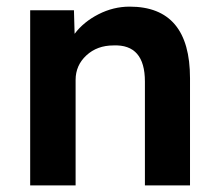

<svg xmlns="http://www.w3.org/2000/svg" viewBox="-20 -559 658 579"><path d="M71 0V-528H203L205 -457Q232 -493 277 -516Q322 -539 371 -539Q553 -539 553 -323V0H417V-313Q417 -426 322 -422Q273 -422 240.5 -392Q208 -362 208 -318V0Z"/></svg>

Font: Lexend SemiBold
Style: Regular
Weight: 600
Designer: Bonnie Shaver-Troup, Thomas Jockin
Foundry: Lexend
Version: Version 1.005; ttfautohint (v1.8.3)